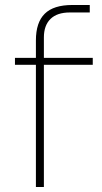

<svg xmlns="http://www.w3.org/2000/svg" viewBox="-20 -750 408 770"><path d="M124 0V-490H40V-518H124V-588Q124 -660 159.5 -695Q195 -730 270 -730H340V-700H260Q209 -700 182.5 -674Q156 -648 156 -600V-518H352V-490H156V0Z"/></svg>

Font: Sora Thin
Style: Regular
Weight: 32
Designer: Jonathan Barnbrook, Julián Moncada
Foundry: Barnbrook Fonts
Version: Version 2.000